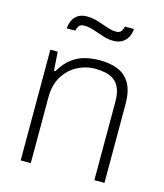

<svg xmlns="http://www.w3.org/2000/svg" viewBox="-108 -799 754 881"><g transform="rotate(15 269.0 -358.5)"><path d="M73 0V-526H108L114 -437H121Q145 -478 174.5 -500Q204 -522 237 -530Q270 -538 306 -538Q356 -538 393 -522.5Q430 -507 450.5 -471Q471 -435 471 -373V0H423V-373Q423 -411 413 -435Q403 -459 385.5 -472Q368 -485 344.5 -490Q321 -495 294 -495Q251 -495 211 -474Q171 -453 146 -412.5Q121 -372 121 -313V0ZM120 -640Q122 -662 130.5 -679.5Q139 -697 155.5 -707Q172 -717 197 -717Q223 -717 248.5 -709Q274 -701 298 -692.5Q322 -684 343 -684Q360 -684 367 -695Q374 -706 376 -717H419Q418 -695 408.5 -677.5Q399 -660 382 -650Q365 -640 340 -640Q316 -640 290.5 -648.5Q265 -657 241 -665Q217 -673 196 -673Q177 -673 170 -662.5Q163 -652 161 -640Z"/></g></svg>

Font: Archivo SemiBold Thin
Style: Regular
Weight: 250
Version: Version 2.001